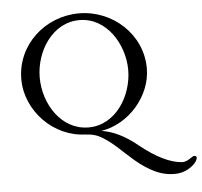

<svg xmlns="http://www.w3.org/2000/svg" viewBox="-57 -668 1018 966"><g transform="rotate(-5 452.0 -185.5)"><path d="M904 165C904 159 897 156 892 156C880 156 858 184 828 182C771 178 701 146 616 77C556 28 497 -1 438 -10C578 -32 693 -164 693 -304C693 -476 546 -609 376 -609C205 -609 59 -477 59 -304C59 -144 196 -2 359 1L360 2C379 2 400 6 421 15C484 46 534 103 587 148C652 203 720 244 803 237C851 233 902 195 904 165ZM599 -304C599 -174 513 -33 376 -33C237 -33 152 -172 152 -304C152 -435 238 -575 376 -575C513 -575 599 -433 599 -304Z"/></g></svg>

Font: GFS Ignacio
Style: Regular
Weight: 400
Designer: George D. Matthiopoulos
Foundry: George D. Matthiopoulos
Version: Version 1.000